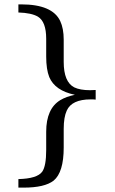

<svg xmlns="http://www.w3.org/2000/svg" viewBox="-20 -723 526 877"><path d="M64 95Q150 93 173 61Q191 35 191 -38V-121Q191 -227 256 -266Q283 -282 322 -290Q231 -309 205 -371Q191 -406 191 -465V-546Q191 -624 153 -647Q124 -664 64 -666V-703H77Q219 -703 255 -627Q271 -593 271 -542V-440Q271 -349 319 -324Q346 -311 391 -311Q408 -311 417 -312V-268Q413 -268 405 -269Q398 -269 394 -269Q308 -269 285 -218Q271 -188 271 -134V-49Q271 64 225 102Q184 134 88 134H64Z"/></svg>

Font: Khartiya
Style: Regular
Weight: 500
Version: Version 1.0.1